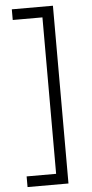

<svg xmlns="http://www.w3.org/2000/svg" viewBox="-62 -809 479 1005"><g transform="rotate(-5 178.0 -307.0)"><path d="M256 160H41V104H196V-718H40V-774H256Z"/></g></svg>

Font: Inclusive Sans Light
Style: Regular
Weight: 300
Designer: Olivia King
Foundry: Olivia King
Version: Version 2.004